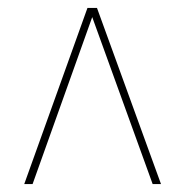

<svg xmlns="http://www.w3.org/2000/svg" viewBox="-20 -734 465 483"><path d="M41 -271 200 -714H224L385 -271H364L212 -691L62 -271Z"/></svg>

Font: Noto Serif Display ExtraCondensed
Style: Bold Italic
Weight: 700
Width: 2
Italic angle: -12°
Designer: Monotype Design Team
Foundry: Monotype Imaging Inc.
Version: Version 2.009